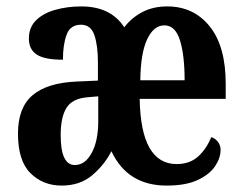

<svg xmlns="http://www.w3.org/2000/svg" viewBox="-20 -568 756 598"><path d="M172 10Q114 10 75 -28.5Q36 -67 36 -152Q36 -233 81.5 -271.5Q127 -310 218 -314L285 -317V-373Q285 -426 274 -458.5Q263 -491 232 -491Q199 -491 187.5 -460Q176 -429 176 -382Q119 -382 94.5 -398Q70 -414 70 -448Q70 -483 92.5 -505Q115 -527 152.5 -537.5Q190 -548 233 -548Q325 -548 367 -483Q390 -513 423.5 -530.5Q457 -548 501 -548Q583 -548 633 -486Q683 -424 683 -307V-260H415Q417 -157 446 -107Q475 -57 530 -57Q571 -57 597 -80.5Q623 -104 638 -141Q650 -137 658.5 -126.5Q667 -116 667 -101Q667 -76 650 -50.5Q633 -25 596 -7.5Q559 10 499 10Q377 10 327 -97Q305 -54 267 -22Q229 10 172 10ZM555 -318Q555 -396 540.5 -442.5Q526 -489 492 -489Q459 -489 438.5 -446Q418 -403 417 -318ZM213 -54Q245 -54 265.5 -91.5Q286 -129 286 -191V-268L252 -265Q205 -261 187 -232Q169 -203 169 -147Q169 -54 213 -54Z"/></svg>

Font: Noto Serif Armenian ExtraCondensed
Style: Bold
Weight: 700
Width: 2
Designer: Monotype Design Team
Foundry: Monotype Imaging Inc.
Version: Version 2.008; ttfautohint (v1.8.4.7-5d5b)